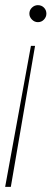

<svg xmlns="http://www.w3.org/2000/svg" viewBox="-34 -528 200 745"><path d="M102 -350 8 197H-14L86 -350ZM113 -508Q127 -508 136.5 -498.5Q146 -489 146 -475Q146 -462 136.5 -452Q127 -442 113 -442Q100 -442 90 -452Q80 -462 80 -475Q80 -489 90 -498.5Q100 -508 113 -508Z"/></svg>

Font: DM Sans 36pt Thin
Style: Italic
Weight: 250
Italic angle: -10°
Designer: Colophon Foundry, Jonny Pinhorn
Foundry: Colophon Foundry
Version: Version 4.004;gftools[0.9.30]